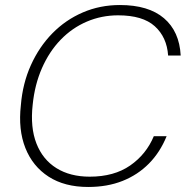

<svg xmlns="http://www.w3.org/2000/svg" viewBox="-20 -732 741 764"><path d="M331 12Q237 12 173.5 -29Q110 -70 81 -143Q52 -216 63 -313Q70 -400 103 -473Q136 -546 188.5 -599.5Q241 -653 309.5 -682.5Q378 -712 457 -712Q571 -712 632.5 -659.5Q694 -607 699 -511H649Q644 -584 596 -627.5Q548 -671 450 -671Q384 -671 325.5 -646Q267 -621 221.5 -574Q176 -527 147 -461Q118 -395 110 -315Q100 -225 125 -161Q150 -97 204.5 -63Q259 -29 337 -29Q434 -29 498 -73.5Q562 -118 592 -190H643Q617 -126 572.5 -81Q528 -36 467.5 -12Q407 12 331 12Z"/></svg>

Font: DM Sans 20pt ExtraLight
Style: Italic
Weight: 250
Italic angle: -10°
Version: Version 4.004;gftools[0.9.30]